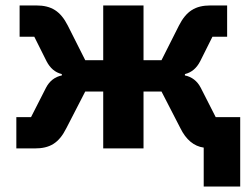

<svg xmlns="http://www.w3.org/2000/svg" viewBox="-20 -545 914 705"><path d="M728 -3C692 -8 663 -32 642 -75L573 -209H507V0H359V-209H293L224 -75C196 -19 163 0 107 0H40V-115H94L149 -223C162 -248 182 -263 207 -268V-273C182 -279 164 -295 151 -320L106 -410H52V-525H113C169 -525 202 -504 229 -451L293 -324H359V-525H507V-324H573L637 -451C664 -504 697 -525 753 -525H814V-410H760L715 -320C702 -295 684 -279 659 -273V-268C684 -263 704 -248 717 -223L772 -115H862V140H728Z"/></svg>

Font: Plexus Sans Bold
Style: Regular
Weight: 700
Version: Version 2.001;PS 002.001;hotconv 1.0.70;makeotf.lib2.5.58329